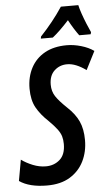

<svg xmlns="http://www.w3.org/2000/svg" viewBox="-84 -971 584 1021"><g transform="rotate(-5 208.0 -460.5)"><path d="M126 10Q31 10 -22 -27L-2 -139Q24 -120 58.5 -106Q93 -92 128 -92Q172 -92 202.5 -119Q233 -146 233 -202Q233 -225 227.5 -243.5Q222 -262 207 -282Q192 -302 164 -330Q122 -369 99.5 -409.5Q77 -450 77 -511Q77 -573 102.5 -621.5Q128 -670 176.5 -697Q225 -724 294 -724Q331 -724 370.5 -712.5Q410 -701 438 -681L388 -583Q362 -602 336.5 -612.5Q311 -623 287 -623Q247 -623 219 -597Q191 -571 191 -522Q191 -487 208.5 -460Q226 -433 268 -393Q309 -355 328 -313.5Q347 -272 347 -213Q347 -151 322 -100.5Q297 -50 248 -20Q199 10 126 10ZM162 -782Q230 -854 281 -931H374Q378 -912 387.5 -884.5Q397 -857 408.5 -829Q420 -801 429 -782L426 -771H365Q339 -806 312 -856Q262 -801 224 -771H160Z"/></g></svg>

Font: Noto Sans ExtraCondensed SemiBold
Style: Italic
Weight: 600
Width: 2
Italic angle: -12°
Designer: Monotype Design Team
Foundry: Monotype Imaging Inc.
Version: Version 2.013; ttfautohint (v1.8.4.7-5d5b)